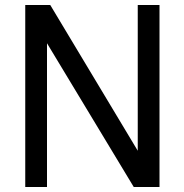

<svg xmlns="http://www.w3.org/2000/svg" viewBox="-20 -748 738 768"><path d="M618 0H515L168 -575V0H81V-728H181L531 -145V-728H618Z"/></svg>

Font: Myanmar Chatu
Style: Regular
Weight: 400
Designer: Danh Hong
Foundry: Google Inc.
Version: Version 2.00 November 20, 2015